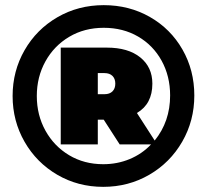

<svg xmlns="http://www.w3.org/2000/svg" viewBox="-20 -723 804 746"><path d="M735 -352Q735 -254 688 -172.5Q641 -91 560 -44Q479 3 381 3Q283 3 202.5 -44Q122 -91 75.5 -172Q29 -253 29 -350Q29 -447 75.5 -528Q122 -609 203 -656Q284 -703 383 -703Q482 -703 562.5 -657Q643 -611 689 -530.5Q735 -450 735 -352ZM641 -352Q641 -427 608 -487Q575 -547 516.5 -581Q458 -615 383 -615Q308 -615 249 -580Q190 -545 156.5 -484.5Q123 -424 123 -350Q123 -276 156.5 -215.5Q190 -155 248.5 -120Q307 -85 381 -85Q436 -85 484 -105Q532 -125 567 -162H445L383 -258H360V-162H216V-538H395Q478 -538 525 -500Q572 -462 572 -398Q572 -319 512 -284L581 -177Q641 -251 641 -352ZM386 -357Q406 -357 417 -368Q428 -379 428 -398Q428 -417 417 -428Q406 -439 386 -439H360V-357Z"/></svg>

Font: Montserrat Alternates Black
Style: Regular
Weight: 900
Designer: Julieta Ulanovsky
Foundry: Julieta Ulanovsky
Version: Version 7.200